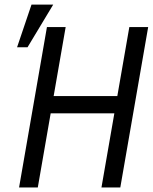

<svg xmlns="http://www.w3.org/2000/svg" viewBox="-20 -831 677 851"><path d="M513.2 0H429.7L486.8 -328.6H204.6L147.5 0H64.5L188 -710.9H271L217.8 -405.3H500L553.2 -710.9H636.7ZM119.6 -810.5H215.8L102.1 -621.6H55.7Z"/></svg>

Font: Roboto Mono
Style: Italic
Weight: 400
Designer: Google
Version: Version 2.000985; 2015; ttfautohint (v1.3)